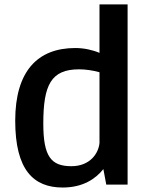

<svg xmlns="http://www.w3.org/2000/svg" viewBox="-20 -625 652 858"><path d="M316.4 -410.4C147.6 -410.4 48 -306.5 48 -85.7C48 135.1 130.2 213 260.1 213C351 213 407.3 174 441.9 130.7L454.9 200H550.2V-605.2H424.6V-388.7C394.3 -401.7 355.4 -410.4 316.4 -410.4ZM424.6 13.9C420.3 61.5 381.3 117.7 299.1 117.7C208.2 117.7 173.5 74.5 173.5 -72.7C173.5 -245.9 208.2 -315.2 333.7 -315.2C359.7 -315.2 394.3 -310.8 424.6 -302.2Z"/></svg>

Font: PleaseOptimize
Style: Demi-Bold
Weight: 600
Version: Version 001.000